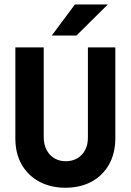

<svg xmlns="http://www.w3.org/2000/svg" viewBox="-20 -841 596 875"><path d="M278.1 14.6Q211.8 14.6 160.4 -12.5Q109 -39.6 79.5 -89.9Q50 -140.3 50 -210.4V-625H179.2V-216.7Q179.2 -183.4 192 -158.4Q204.9 -133.3 227.7 -119.8Q250.5 -106.2 279.7 -106.2Q309 -106.2 331.9 -119.4Q354.9 -132.6 367.7 -156.8Q380.6 -180.9 380.6 -212.5V-625H505.6V-212.5Q505.6 -141.7 476.4 -90.6Q447.2 -39.6 396.2 -12.5Q345.1 14.6 278.1 14.6ZM216 -679.2 321.5 -820.8H471.5L328.5 -679.2Z"/></svg>

Font: Afacad Flux
Style: Regular
Weight: 400
Designer: Kristian Moeller
Foundry: Dicotype
Version: Version 1.100